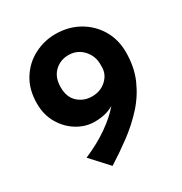

<svg xmlns="http://www.w3.org/2000/svg" viewBox="-161 -784 867 917"><g transform="rotate(-30 272.0 -325.0)"><path d="M228 -209Q179 -209 134 -236Q89 -263 60.5 -311Q32 -359 32 -422Q32 -499 66.5 -554Q101 -609 156.5 -637.5Q212 -666 273 -666Q344 -666 400.5 -634.5Q457 -603 490 -548Q523 -493 523 -423Q523 -341 494.5 -276Q466 -211 418.5 -159Q371 -107 313 -64Q255 -21 196 16L108 -80Q183 -112 241 -152.5Q299 -193 334 -235Q292 -209 228 -209ZM278 -320Q325 -320 356.5 -349Q388 -378 388 -418V-440Q387 -468 372.5 -493Q358 -518 333.5 -533Q309 -548 278 -548Q232 -548 200.5 -517.5Q169 -487 169 -432Q169 -378 201 -349Q233 -320 278 -320Z"/></g></svg>

Font: Reem Kufi SemiBold
Style: Regular
Weight: 600
Designer: Khaled Hosny
Version: Version 1.001